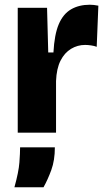

<svg xmlns="http://www.w3.org/2000/svg" viewBox="-20 -561 450 812"><path d="M55 0V-266V-528H179L184 -339H206Q210 -415 228.5 -458.5Q247 -502 280.5 -521.5Q314 -541 360 -541Q368 -541 377 -540Q386 -539 396 -537L389 -363Q379 -367 365 -369Q351 -371 340 -371Q308 -371 280.5 -354.5Q253 -338 236 -304.5Q219 -271 217 -218V0ZM41 231Q59 166 62 126.5Q65 87 65 62H212Q212 117 197 158Q182 199 164 231Z"/></svg>

Font: Bricolage Grotesque SemiCondensed ExtraBold
Style: Regular
Weight: 800
Width: 4
Designer: Mathieu Triay
Foundry: Atelier Triay
Version: Version 1.001;gftools[0.9.33.dev8+g029e19f]